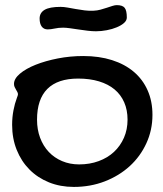

<svg xmlns="http://www.w3.org/2000/svg" viewBox="-20 -676 642 757"><path d="M271 61Q217.8 61 173.1 43Q128.4 24.9 96.2 -7.6Q64 -40 45.9 -85Q27.8 -129.9 27.8 -184.1Q27.8 -213.4 33 -240.5Q38.1 -267.6 46.9 -291Q50.8 -300.3 50.8 -304.2Q50.8 -309.1 48.3 -313.5Q45.9 -317.9 43 -322.8Q40 -327.6 37.6 -333Q35.2 -338.4 35.2 -345.2Q35.2 -365.7 58.6 -385.5Q82 -405.3 120.6 -420.7Q159.2 -436 208 -445.6Q256.8 -455.1 308.1 -455.1Q371.1 -455.1 421.6 -439Q472.2 -422.9 507.6 -392.8Q543 -362.8 562 -319.8Q581.1 -276.9 581.1 -223.1Q581.1 -163.1 557.1 -111.1Q533.2 -59.1 491.5 -21Q449.7 17.1 393.1 39.1Q336.4 61 271 61ZM482.9 -204.1Q482.9 -242.2 469.7 -272.5Q456.5 -302.7 431.6 -323.5Q406.7 -344.2 370.4 -355.2Q334 -366.2 288.1 -366.2Q207.5 -366.2 166.7 -325.4Q126 -284.7 126 -204.1Q126 -165 138.2 -132.6Q150.4 -100.1 172.4 -76.9Q194.3 -53.7 224.9 -40.8Q255.4 -27.8 292 -27.8Q334 -27.8 369.1 -40.8Q404.3 -53.7 429.4 -77.1Q454.6 -100.6 468.8 -133.1Q482.9 -165.5 482.9 -204.1ZM168 -560.1Q152.8 -560.1 144.5 -571.3Q136.2 -582.5 136.2 -603Q136.2 -625.5 155.8 -637.2Q175.3 -648.9 219.2 -648.9Q231 -648.9 246.3 -646.2Q261.7 -643.6 278.8 -640.4Q295.9 -637.2 314 -635Q332 -632.8 349.1 -633.8Q362.8 -634.3 376.2 -637.9Q389.6 -641.6 401.4 -645.5Q413.1 -649.4 423.1 -652.6Q433.1 -655.8 440.4 -655.8Q462.9 -655.8 471.4 -645.3Q480 -634.8 480 -606.9Q480 -595.2 469 -585.4Q458 -575.7 440.4 -568.4Q422.9 -561 401.1 -556.9Q379.4 -552.7 358.4 -552.7Q343.3 -552.7 325.2 -554.9Q307.1 -557.1 289.3 -559.8Q271.5 -562.5 255.6 -564.7Q239.7 -566.9 229 -566.9Q210.9 -566.9 195.6 -563.5Q180.2 -560.1 168 -560.1Z"/></svg>

Font: Gochi Hand
Style: Regular
Weight: 400
Designer: Juan Pablo del Peral
Foundry: Juan Pablo del Peral
Version: Version 1.001